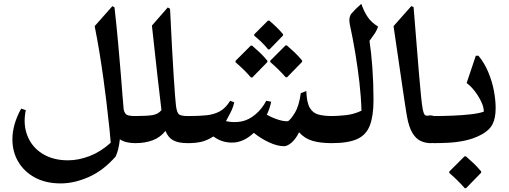

<svg xmlns="http://www.w3.org/2000/svg" viewBox="-20 -750 2667 1006"><path d="M688 -142Q708 -142 718 -120.5Q728 -99 728 -73Q728 -45 718.5 -22.5Q709 0 688 0Q666 0 645.5 -4.5Q625 -9 608 -20Q605 8 599.5 30.5Q594 53 586 70Q521 144 445 177.5Q369 211 298 211Q220 211 163.5 180.5Q107 150 76 98Q45 46 45 -20Q45 -98 91 -181L115 -173Q100 -99 123.5 -39Q147 21 202.5 55.5Q258 90 336 90Q392 90 450 67.5Q508 45 560 -2Q558 -31 554.5 -66.5Q551 -102 546 -142Q543 -170 537 -221Q531 -272 522 -337Q513 -402 501.5 -473Q490 -544 476 -613L569 -718L580 -711Q591 -613 599 -523.5Q607 -434 613 -362Q619 -290 622.5 -241.5Q626 -193 628 -177Q633 -153 646.5 -147.5Q660 -142 688 -142Z M963 0Q915 0 888 -14.5Q861 -29 847 -64Q820 -30 780 -15Q740 0 689 0Q653 0 635 -22.5Q617 -45 618 -72Q618 -98 636 -120Q654 -142 689 -142Q750 -142 779.5 -147Q809 -152 826 -173Q818 -238 805 -352Q792 -466 776 -616L859 -711L871 -704Q882 -475 890 -352Q898 -229 902 -196Q907 -158 919 -150Q931 -142 964 -142Q984 -142 994 -120Q1004 -98 1004 -71Q1004 -45 994 -22.5Q984 0 963 0Z M1375 -222 1401 -217Q1394 -182 1378 -149Q1406 -133 1437.5 -123Q1469 -113 1489 -115Q1503 -123 1525 -159Q1547 -195 1556 -262L1585 -273Q1587 -212 1603.5 -184.5Q1620 -157 1649.5 -149.5Q1679 -142 1720 -142Q1741 -142 1751 -119Q1761 -96 1761 -69Q1761 -43 1750 -21.5Q1739 0 1718 0Q1659 0 1617.5 -12Q1576 -24 1547 -57Q1530 -22 1508 -3Q1486 16 1468 16Q1433 16 1389 -4.5Q1345 -25 1310 -54Q1266 -13 1220 -5Q1192 0 1160 -6.5Q1128 -13 1098 -35Q1067 -15 1037 -7.5Q1007 0 964 0Q930 0 913 -21.5Q896 -43 896 -69Q895 -96 912.5 -119Q930 -142 964 -142H971Q1023 -142 1062 -146Q1101 -150 1131.5 -166.5Q1162 -183 1186 -222L1207 -214Q1202 -188 1188.5 -161.5Q1175 -135 1164 -115Q1208 -106 1247 -114Q1285 -122 1319.5 -151.5Q1354 -181 1375 -222ZM1385 -491Q1369 -511 1350.5 -529Q1332 -547 1312 -563V-570L1384 -642H1391Q1410 -626 1428 -608.5Q1446 -591 1463 -571V-564L1392 -491ZM1563 -426 1484 -345H1477Q1458 -367 1438 -386.5Q1418 -406 1396 -425V-432L1476 -512H1483Q1504 -494 1524 -475Q1544 -456 1563 -433ZM1214 -424V-431L1294 -511H1301Q1322 -493 1342 -474Q1362 -455 1381 -432V-425L1302 -344H1295Q1276 -366 1256 -385.5Q1236 -405 1214 -424Z M1961 -611Q1954 -589 1939 -568Q1924 -547 1916 -536Q1925 -478 1931 -396Q1937 -314 1937 -226Q1937 -143 1918 -93Q1899 -43 1851.5 -21.5Q1804 0 1717 0Q1684 0 1667.5 -22Q1651 -44 1651 -70Q1651 -97 1667.5 -119.5Q1684 -142 1717 -142Q1749 -142 1791.5 -146.5Q1834 -151 1874 -170Q1872 -242 1863 -320Q1854 -398 1841 -475.5Q1828 -553 1813 -621Q1805 -659 1822.5 -680Q1840 -701 1873 -730Q1887 -690 1906.5 -661Q1926 -632 1961 -611Z M2236 0Q2209 0 2184 -11.5Q2159 -23 2140.5 -54Q2122 -85 2112 -142Q2110 -153 2108 -166Q2106 -179 2102 -204.5Q2098 -230 2091 -278.5Q2084 -327 2072 -408Q2060 -489 2042 -613L2135 -718L2147 -713Q2155 -616 2162 -527.5Q2169 -439 2175 -367.5Q2181 -296 2186 -246.5Q2191 -197 2195 -178Q2200 -152 2207 -147Q2214 -142 2225.5 -144.5Q2237 -147 2254 -142Q2274 -137 2284 -121.5Q2294 -106 2294 -68Q2294 -31 2282 -15.5Q2270 0 2236 0Z M2487 -458Q2519 -419 2539 -370.5Q2559 -322 2568 -273.5Q2577 -225 2577 -184Q2577 -131 2560.5 -99Q2544 -67 2503 -45Q2462 -23 2416.5 -13.5Q2371 -4 2328 -2Q2285 0 2253 0Q2223 0 2203.5 -22.5Q2184 -45 2184 -72Q2184 -98 2203.5 -120Q2223 -142 2253 -142Q2300 -142 2351 -144Q2402 -146 2446 -151Q2490 -156 2515 -165Q2515 -188 2502 -216Q2489 -244 2468.5 -271Q2448 -298 2425 -315L2473 -458ZM2415 236Q2396 214 2376 194.5Q2356 175 2334 156V149L2414 69H2421Q2442 87 2462 106Q2482 125 2501 148V155L2422 236Z"/></svg>

Font: Bona Nova
Style: Bold
Weight: 700
Designer: Mateusz Machalski
Foundry: Capitalics
Version: Version 4.001; ttfautohint (v1.8.3)